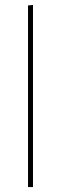

<svg xmlns="http://www.w3.org/2000/svg" viewBox="-20 -754 246 774"><path d="M113 0H93V-732L113 -734Z"/></svg>

Font: FiraGO Thin
Style: Regular
Weight: 100
Designer: bBox Type
Foundry: bBox Type GmbH
Version: Version 1.001;PS 001.001;hotconv 1.0.88;makeotf.lib2.5.64775